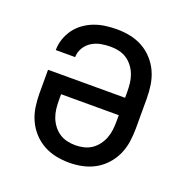

<svg xmlns="http://www.w3.org/2000/svg" viewBox="-102 -623 704 726"><g transform="rotate(20 250.0 -260.0)"><path d="M250 8Q223 8 196.5 2.5Q170 -3 146.5 -16Q123 -29 104.5 -49.5Q86 -70 75 -94.5Q64 -119 60 -146Q56 -173 56 -200V-295H366V-320Q366 -337 364 -354Q362 -371 356 -387Q350 -403 339.5 -417Q329 -431 315 -440.5Q301 -450 284 -454Q267 -458 250 -458Q230 -458 210.5 -454.5Q191 -451 174 -440.5Q157 -430 146.5 -412.5Q136 -395 136 -375H58Q58 -398 65.5 -420Q73 -442 86.5 -460.5Q100 -479 119 -492.5Q138 -506 159.5 -514Q181 -522 204 -525Q227 -528 250 -528Q277 -528 303.5 -522.5Q330 -517 353.5 -504Q377 -491 395.5 -470.5Q414 -450 425 -425.5Q436 -401 440 -374Q444 -347 444 -320V-200Q444 -173 440 -146Q436 -119 425 -94.5Q414 -70 395.5 -49.5Q377 -29 353.5 -16Q330 -3 303.5 2.5Q277 8 250 8ZM250 -62Q267 -62 284 -66Q301 -70 315 -79.5Q329 -89 339.5 -103Q350 -117 356 -133Q362 -149 364 -166Q366 -183 366 -200V-225H134V-200Q134 -183 136 -166Q138 -149 144 -133Q150 -117 160.5 -103Q171 -89 185 -79.5Q199 -70 216 -66Q233 -62 250 -62Z"/></g></svg>

Font: Moesevka
Style: Regular
Weight: 400
Monospace: yes
Designer: Belleve Invis
Foundry: Belleve Invis
Version: Version 32.5.0; ttfautohint (v1.8.4)